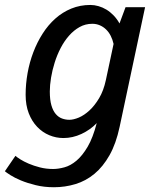

<svg xmlns="http://www.w3.org/2000/svg" viewBox="-66 -558 642 791"><path d="M39.6 -167.5Q39.6 -211.9 47.6 -256.8Q55.7 -301.8 71.3 -342.8Q86.9 -383.8 109.6 -419.4Q132.3 -455.1 161.9 -481.4Q191.4 -507.8 227.8 -522.7Q264.2 -537.6 306.2 -537.6Q322.8 -537.6 339.8 -532.7Q356.9 -527.8 372.6 -518.3Q388.2 -508.8 402.1 -494.4Q416 -480 426.3 -461.4L451.2 -528.3H531.7L426.8 -35.2Q412.1 33.7 385.3 81.3Q358.4 128.9 323 158.2Q287.6 187.5 244.9 200.4Q202.1 213.4 156.2 213.4Q115.7 213.4 81.1 204.8Q46.4 196.3 20 185.3Q-6.3 174.3 -23.4 163.3Q-40.5 152.3 -45.9 147.5L-2.4 84Q3.4 89.4 17.6 98.4Q31.7 107.4 52.2 116.2Q72.8 125 98.4 131.6Q124 138.2 152.8 138.2Q174.3 138.2 199.5 131.3Q224.6 124.5 249 104Q273.4 83.5 295.2 46.4Q316.9 9.3 332.5 -50.8Q305.7 -22.9 269.5 -6.1Q233.4 10.7 195.3 10.7Q165 10.7 137 -1Q108.9 -12.7 87.2 -35.4Q65.4 -58.1 52.5 -91.3Q39.6 -124.5 39.6 -167.5ZM314.5 -460Q285.6 -460 261.7 -446.5Q237.8 -433.1 218.3 -410.9Q198.7 -388.7 183.8 -359.9Q168.9 -331.1 159.2 -300Q149.4 -269 144.3 -238Q139.2 -207 139.2 -181.2Q139.2 -146.5 145.8 -124Q152.3 -101.6 163.6 -88.4Q174.8 -75.2 189.5 -69.8Q204.1 -64.5 219.7 -64.5Q236.8 -64.5 258.8 -73.7Q280.8 -83 302.5 -103Q324.2 -123 342.5 -153.8Q360.8 -184.6 370.1 -228L401.9 -377Q397.9 -395 390.1 -410.4Q382.3 -425.8 370.8 -436.8Q359.4 -447.8 345 -453.9Q330.6 -460 314.5 -460Z"/></svg>

Font: Ufes Sans
Style: Italic
Weight: 400
Designer: Ricardo Esteves & Filipe Motta
Foundry: ProDesignUfes - Ricardo Esteves, Filipe Motta
Version: Version 2.0